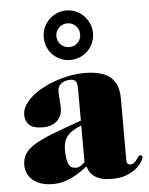

<svg xmlns="http://www.w3.org/2000/svg" viewBox="-53 -784 649 836"><g transform="rotate(-5 271.5 -366.0)"><path d="M215.3 -631.8Q215.3 -621.1 219.5 -611.6Q223.6 -602.1 230.5 -595.2Q237.3 -588.4 247.1 -584.2Q256.8 -580.1 267.6 -580.1Q289.6 -580.1 304.4 -595Q319.3 -609.9 319.3 -631.8Q319.3 -643.1 315.2 -652.6Q311 -662.1 304.2 -668.9Q297.4 -675.8 287.8 -679.9Q278.3 -684.1 267.6 -684.1Q256.8 -684.1 247.1 -679.9Q237.3 -675.8 230.5 -668.9Q223.6 -662.1 219.5 -652.6Q215.3 -643.1 215.3 -631.8ZM160.2 -631.8Q160.2 -654.3 168.7 -674.1Q177.2 -693.8 191.9 -708.5Q206.5 -723.1 226.1 -731.7Q245.6 -740.2 267.6 -740.2Q289.6 -740.2 309.3 -731.7Q329.1 -723.1 343.8 -708.3Q358.4 -693.4 366.9 -673.6Q375.5 -653.8 375.5 -631.8Q375.5 -609.4 366.9 -589.6Q358.4 -569.8 343.8 -555.2Q329.1 -540.5 309.3 -532.2Q289.6 -523.9 267.6 -523.9Q245.6 -523.9 225.8 -532.2Q206.1 -540.5 191.4 -554.9Q176.8 -569.3 168.5 -589.1Q160.2 -608.9 160.2 -631.8ZM289.6 -235.8Q266.1 -226.6 250.7 -216.3Q235.4 -206.1 226.3 -194.1Q217.3 -182.1 213.4 -168.2Q209.5 -154.3 209.5 -137.2Q209.5 -112.3 212.2 -96.2Q214.8 -80.1 220.2 -70.8Q225.6 -61.5 233.2 -57.9Q240.7 -54.2 250.5 -54.2Q263.2 -54.2 272.9 -61.3Q282.7 -68.4 289.6 -75.2ZM289.6 -397Q289.6 -421.4 282 -429.7Q274.4 -438 259.3 -438Q235.4 -438 219.5 -425.8Q203.6 -413.6 203.6 -391.1Q203.6 -374 205.6 -355.5Q207.5 -336.9 207.5 -318.8Q207.5 -285.2 185.3 -263.7Q163.1 -242.2 122.6 -242.2Q81.1 -242.2 63.5 -258.8Q45.9 -275.4 45.9 -303.2Q45.9 -323.2 57.4 -342.8Q68.8 -362.3 88.6 -379.9Q108.4 -397.5 135.3 -412.4Q162.1 -427.2 192.9 -438.2Q223.6 -449.2 256.8 -455.6Q290 -461.9 322.8 -461.9Q363.8 -461.9 392.3 -453.6Q420.9 -445.3 438.5 -429.2Q456.1 -413.1 463.9 -389.6Q471.7 -366.2 471.7 -335.9V-66.9Q471.7 -58.1 475.8 -53Q480 -47.9 488.3 -47.9Q498.5 -47.9 504.9 -53.5Q511.2 -59.1 516.1 -65.9Q521 -72.8 524.9 -78.4Q528.8 -84 534.7 -84Q538.6 -84 541 -81.1Q543.5 -78.1 543.5 -75.2Q543.5 -71.3 536.4 -57.9Q529.3 -44.4 512.9 -29.8Q496.6 -15.1 469.5 -3.7Q442.4 7.8 402.3 7.8Q377.9 7.8 360.1 3.4Q342.3 -1 329.6 -9.3Q316.9 -17.6 308.8 -29.3Q300.8 -41 296.4 -56.2Q255.9 -23.9 219.5 -8.1Q183.1 7.8 145.5 7.8Q114.3 7.8 91.8 -0.2Q69.3 -8.3 54.9 -21.5Q40.5 -34.7 33.9 -50.8Q27.3 -66.9 27.3 -83Q27.3 -112.3 39.8 -133.1Q52.2 -153.8 82.3 -172.4Q112.3 -190.9 162.6 -210.4Q212.9 -230 289.6 -256.8Z"/></g></svg>

Font: XB Zar
Style: Bold
Weight: 700
Designer: Behnam
Foundry: Irmug
Version: Version 8.005 2009